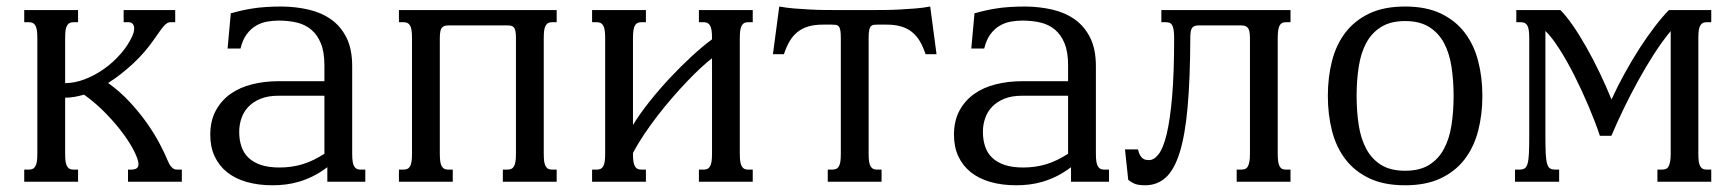

<svg xmlns="http://www.w3.org/2000/svg" viewBox="-20 -549 5243 580"><path d="M486.8 -63.5Q490.7 -53.7 494.9 -48.3Q499 -43 502.7 -40.3Q506.3 -37.6 509.8 -37.1Q513.2 -36.6 516.1 -36.6H529.3V0H366.7V-36.6H376Q398.4 -36.6 398.4 -52.7Q398.4 -64.9 386.7 -89.4Q375 -113.8 353.5 -143.3Q332 -172.9 301.5 -204.6Q271 -236.3 233.9 -263.2Q219.2 -258.8 204.8 -256.3Q190.4 -253.9 176.8 -253.9V-85Q176.8 -69.8 178.2 -60.5Q179.7 -51.3 183.1 -45.9Q186.5 -40.5 191.2 -38.6Q195.8 -36.6 202.6 -36.6H215.8V0H53.2V-36.6H66.9Q73.2 -36.6 78.1 -38.6Q83 -40.5 86.4 -45.9Q89.8 -51.3 91.3 -60.5Q92.8 -69.8 92.8 -85V-433.6Q92.8 -448.7 91.3 -458Q89.8 -467.3 86.4 -472.7Q83 -478 78.1 -480Q73.2 -481.9 66.9 -481.9H53.2V-518.6H215.8V-481.9H202.6Q195.8 -481.9 191.2 -480Q186.5 -478 183.1 -472.7Q179.7 -467.3 178.2 -458Q176.8 -448.7 176.8 -433.6V-297.9Q205.6 -297.9 236.1 -309.6Q266.6 -321.3 294.2 -340.8Q321.8 -360.4 344.2 -386Q366.7 -411.6 379.4 -439.5Q385.3 -452.6 385.3 -462.4Q385.3 -472.2 380.6 -477.1Q376 -481.9 368.7 -481.9H353.5V-518.6H509.3V-481.9H495.1Q489.7 -481.9 485.1 -479.2Q480.5 -476.6 475.1 -470.5Q469.7 -464.4 462.4 -454.1Q455.1 -443.8 444.8 -429.2Q431.6 -410.2 416 -392.1Q400.4 -374 382.6 -357.4Q364.7 -340.8 345.5 -325.7Q326.2 -310.5 306.6 -298.3Q343.3 -272 372.8 -240Q402.3 -208 424.8 -175.8Q447.3 -143.6 462.6 -114.3Q478 -85 486.8 -63.5Z M960 -259.8H820.8Q789.6 -259.8 767.3 -250.7Q745.1 -241.7 730.7 -226.8Q716.3 -211.9 709.5 -192.1Q702.6 -172.4 702.6 -150.9Q702.6 -126 709.5 -106Q716.3 -85.9 731.2 -72Q746.1 -58.1 769 -50.5Q792 -43 824.2 -43Q860.8 -43 893.3 -52.7Q925.8 -62.5 960 -84.5ZM1043.9 -85Q1043.9 -69.8 1045.4 -60.5Q1046.9 -51.3 1050.3 -45.9Q1053.7 -40.5 1058.3 -38.6Q1063 -36.6 1069.8 -36.6H1083.5V0H968.8V-43.9Q946.8 -27.3 925.5 -16.8Q904.3 -6.3 883.5 -0.2Q862.8 5.9 842.8 8.3Q822.8 10.7 803.7 10.7Q760.3 10.7 725.3 0.7Q690.4 -9.3 666 -28.8Q641.6 -48.3 628.4 -76.7Q615.2 -105 615.2 -141.6Q615.2 -184.1 631.8 -214.8Q648.4 -245.6 676.5 -265.4Q704.6 -285.2 741.9 -294.4Q779.3 -303.7 820.8 -303.7H960V-352.1Q960 -392.1 949.2 -418.2Q938.5 -444.3 919.9 -459.7Q901.4 -475.1 876.2 -481Q851.1 -486.8 821.8 -486.8Q804.2 -486.8 786.6 -483.6Q769 -480.5 753.2 -471.2Q737.3 -461.9 725.1 -445.3Q712.9 -428.7 706.5 -402.3H667.5L677.2 -508.8Q692.4 -513.2 708.5 -516.8Q724.6 -520.5 742.9 -523.4Q761.2 -526.4 783 -527.8Q804.7 -529.3 831.5 -529.3Q874.5 -528.8 913.1 -519.8Q951.7 -510.7 980.7 -490Q1009.8 -469.2 1026.9 -434.8Q1043.9 -400.4 1043.9 -349.1Z M1334.5 -472.2Q1327.6 -472.2 1323 -470.7Q1318.4 -469.2 1314.9 -465.3Q1311.5 -461.4 1310.1 -453.6Q1308.6 -445.8 1308.6 -433.6V-85Q1308.6 -69.8 1310.1 -60.5Q1311.5 -51.3 1314.9 -45.9Q1318.4 -40.5 1323 -38.6Q1327.6 -36.6 1334.5 -36.6H1347.7V0H1185.1V-36.6H1198.7Q1205.1 -36.6 1210 -38.6Q1214.8 -40.5 1218.3 -45.9Q1221.7 -51.3 1223.1 -60.5Q1224.6 -69.8 1224.6 -85V-433.6Q1224.6 -448.7 1223.1 -458Q1221.7 -467.3 1218.3 -472.7Q1214.8 -478 1210 -480Q1205.1 -481.9 1198.7 -481.9H1185.1V-518.6H1661.6V-481.9H1648.4Q1641.6 -481.9 1637 -480Q1632.3 -478 1628.9 -472.7Q1625.5 -467.3 1624 -458Q1622.6 -448.7 1622.6 -433.6V-85Q1622.6 -69.8 1624 -60.5Q1625.5 -51.3 1628.9 -45.9Q1632.3 -40.5 1637 -38.6Q1641.6 -36.6 1648.4 -36.6H1661.6V0H1499V-36.6H1512.7Q1519 -36.6 1523.9 -38.6Q1528.8 -40.5 1532.2 -45.9Q1535.6 -51.3 1537.1 -60.5Q1538.6 -69.8 1538.6 -85V-433.6Q1538.6 -446.8 1537.1 -454.6Q1535.6 -462.4 1532.2 -466.3Q1528.8 -470.2 1523.9 -471.2Q1519 -472.2 1512.7 -472.2Z M1892.1 -85Q1892.1 -69.8 1893.6 -60.5Q1895 -51.3 1898.4 -45.9Q1901.9 -40.5 1906.5 -38.6Q1911.1 -36.6 1918 -36.6H1931.2V0H1768.6V-36.6H1782.2Q1788.6 -36.6 1793.5 -38.6Q1798.3 -40.5 1801.8 -45.9Q1805.2 -51.3 1806.6 -60.5Q1808.1 -69.8 1808.1 -85V-433.6Q1808.1 -448.7 1806.6 -458Q1805.2 -467.3 1801.8 -472.7Q1798.3 -478 1793.5 -480Q1788.6 -481.9 1782.2 -481.9H1768.6V-518.6H1931.2V-481.9H1918Q1911.1 -481.9 1906.5 -480Q1901.9 -478 1898.4 -472.7Q1895 -467.3 1893.6 -458Q1892.1 -448.7 1892.1 -433.6V-171.4Q1912.6 -205.1 1941.9 -241.9Q1971.2 -278.8 2003.9 -313.7Q2036.6 -348.6 2069.8 -379.2Q2103 -409.7 2130.9 -430.2V-433.6Q2130.9 -448.7 2129.4 -458Q2127.9 -467.3 2124.5 -472.7Q2121.1 -478 2116.2 -480Q2111.3 -481.9 2105 -481.9H2091.3V-518.6H2253.9V-481.9H2240.7Q2233.9 -481.9 2229.2 -480Q2224.6 -478 2221.2 -472.7Q2217.8 -467.3 2216.3 -458Q2214.8 -448.7 2214.8 -433.6V-85Q2214.8 -69.8 2216.3 -60.5Q2217.8 -51.3 2221.2 -45.9Q2224.6 -40.5 2229.2 -38.6Q2233.9 -36.6 2240.7 -36.6H2253.9V0H2091.3V-36.6H2105Q2111.3 -36.6 2116.2 -38.6Q2121.1 -40.5 2124.5 -45.9Q2127.9 -51.3 2129.4 -60.5Q2130.9 -69.8 2130.9 -85V-373Q2116.2 -361.8 2096.9 -344Q2077.6 -326.2 2056.2 -303.7Q2034.7 -281.2 2012 -255.1Q1989.3 -229 1967.5 -200.9Q1945.8 -172.9 1926.3 -143.8Q1906.7 -114.7 1892.1 -86.9Z M2520 -433.6Q2520 -448.7 2518.6 -457Q2517.1 -465.3 2513.7 -469.2Q2510.3 -473.1 2505.4 -473.9Q2500.5 -474.6 2494.1 -474.6H2465.3Q2440.4 -474.6 2421.6 -469Q2402.8 -463.4 2388.9 -452.1Q2375 -440.9 2365.2 -424.3Q2355.5 -407.7 2348.1 -385.3H2314.9L2334 -529.3Q2355 -525.4 2378.7 -523.4Q2402.3 -521.5 2426 -520.3Q2449.7 -519 2472.2 -518.8Q2494.6 -518.6 2513.2 -518.6H2610.8Q2629.4 -518.6 2651.9 -518.8Q2674.3 -519 2698 -520.3Q2721.7 -521.5 2745.4 -523.4Q2769 -525.4 2790 -529.3L2809.1 -385.3H2775.9Q2768.6 -407.7 2758.8 -424.3Q2749 -440.9 2735.1 -452.1Q2721.2 -463.4 2702.4 -469Q2683.6 -474.6 2658.7 -474.6H2629.9Q2623 -474.6 2618.4 -473.9Q2613.8 -473.1 2610.4 -469.2Q2606.9 -465.3 2605.5 -457Q2604 -448.7 2604 -433.6V-85Q2604 -69.8 2605.5 -60.5Q2606.9 -51.3 2610.4 -45.9Q2613.8 -40.5 2618.4 -38.6Q2623 -36.6 2629.9 -36.6H2643.1V0H2480.5V-36.6H2494.1Q2500.5 -36.6 2505.4 -38.6Q2510.3 -40.5 2513.7 -45.9Q2517.1 -51.3 2518.6 -60.5Q2520 -69.8 2520 -85Z M3206.5 -259.8H3067.4Q3036.1 -259.8 3013.9 -250.7Q2991.7 -241.7 2977.3 -226.8Q2962.9 -211.9 2956.1 -192.1Q2949.2 -172.4 2949.2 -150.9Q2949.2 -126 2956.1 -106Q2962.9 -85.9 2977.8 -72Q2992.7 -58.1 3015.6 -50.5Q3038.6 -43 3070.8 -43Q3107.4 -43 3139.9 -52.7Q3172.4 -62.5 3206.5 -84.5ZM3290.5 -85Q3290.5 -69.8 3292 -60.5Q3293.5 -51.3 3296.9 -45.9Q3300.3 -40.5 3304.9 -38.6Q3309.6 -36.6 3316.4 -36.6H3330.1V0H3215.3V-43.9Q3193.4 -27.3 3172.1 -16.8Q3150.9 -6.3 3130.1 -0.2Q3109.4 5.9 3089.4 8.3Q3069.3 10.7 3050.3 10.7Q3006.8 10.7 2971.9 0.7Q2937 -9.3 2912.6 -28.8Q2888.2 -48.3 2875 -76.7Q2861.8 -105 2861.8 -141.6Q2861.8 -184.1 2878.4 -214.8Q2895 -245.6 2923.1 -265.4Q2951.2 -285.2 2988.5 -294.4Q3025.9 -303.7 3067.4 -303.7H3206.5V-352.1Q3206.5 -392.1 3195.8 -418.2Q3185.1 -444.3 3166.5 -459.7Q3147.9 -475.1 3122.8 -481Q3097.7 -486.8 3068.4 -486.8Q3050.8 -486.8 3033.2 -483.6Q3015.6 -480.5 2999.8 -471.2Q2983.9 -461.9 2971.7 -445.3Q2959.5 -428.7 2953.1 -402.3H2914.1L2923.8 -508.8Q2939 -513.2 2955.1 -516.8Q2971.2 -520.5 2989.5 -523.4Q3007.8 -526.4 3029.5 -527.8Q3051.3 -529.3 3078.1 -529.3Q3121.1 -528.8 3159.7 -519.8Q3198.2 -510.7 3227.3 -490Q3256.3 -469.2 3273.4 -434.8Q3290.5 -400.4 3290.5 -349.1Z M3575.7 -433.6Q3575.2 -310.5 3567.6 -225.8Q3560.1 -141.1 3543.7 -88.6Q3527.3 -36.1 3501.5 -12.7Q3475.6 10.7 3439 10.7Q3416 10.7 3404.3 4.6Q3392.6 -1.5 3388.2 -5.9L3378.4 -97.7H3417.5Q3420.4 -85.9 3424.3 -79.6Q3428.2 -73.2 3432.6 -70.1Q3437 -66.9 3441.9 -66.2Q3446.8 -65.4 3451.2 -65.4Q3466.3 -65.4 3480.2 -83.5Q3494.1 -101.6 3504.4 -144Q3514.6 -186.5 3520.8 -257.3Q3526.9 -328.1 3526.9 -433.6Q3526.9 -448.7 3525.4 -458Q3523.9 -467.3 3521 -472.7Q3518.1 -478 3513.2 -480Q3508.3 -481.9 3501.5 -481.9H3488.3V-518.6H3878.4V-481.9H3865.2Q3858.4 -481.9 3853.8 -480Q3849.1 -478 3845.9 -472.7Q3842.8 -467.3 3841.3 -458Q3839.8 -448.7 3839.8 -433.6V-85Q3839.8 -69.8 3841.3 -60.5Q3842.8 -51.3 3845.9 -45.9Q3849.1 -40.5 3853.8 -38.6Q3858.4 -36.6 3865.2 -36.6H3878.4V0H3715.8V-36.6H3729.5Q3735.8 -36.6 3741 -38.6Q3746.1 -40.5 3749.3 -45.9Q3752.4 -51.3 3754.2 -60.5Q3755.9 -69.8 3755.9 -85V-433.6Q3755.9 -457.5 3749.5 -464.8Q3743.2 -472.2 3730 -472.2H3601.6Q3594.7 -472.2 3590.1 -470.9Q3585.4 -469.7 3582 -465.8Q3578.6 -461.9 3577.1 -454.3Q3575.7 -446.8 3575.7 -433.6Z M3991.2 -259.3Q3991.2 -315.4 4003.7 -364.5Q4016.1 -413.6 4043.9 -450.2Q4071.8 -486.8 4116.2 -508.1Q4160.6 -529.3 4224.6 -529.3Q4288.1 -529.3 4332.5 -508.1Q4377 -486.8 4404.8 -450.2Q4432.6 -413.6 4445.3 -364.5Q4458 -315.4 4458 -259.3Q4458 -203.1 4445.3 -154.1Q4432.6 -105 4404.8 -68.4Q4377 -31.7 4332.5 -10.5Q4288.1 10.7 4224.6 10.7Q4160.6 10.7 4116.2 -10.5Q4071.8 -31.7 4043.9 -68.4Q4016.1 -105 4003.7 -154.1Q3991.2 -203.1 3991.2 -259.3ZM4078.1 -259.3Q4078.1 -212.4 4084.5 -171.1Q4090.8 -129.9 4107.2 -99.4Q4123.5 -68.8 4151.9 -51Q4180.2 -33.2 4224.6 -33.2Q4269 -33.2 4297.4 -51Q4325.7 -68.8 4342 -99.4Q4358.4 -129.9 4364.7 -171.1Q4371.1 -212.4 4371.1 -259.3Q4371.1 -306.2 4364.7 -347.4Q4358.4 -388.7 4342 -419.2Q4325.7 -449.7 4297.1 -467.5Q4268.6 -485.4 4224.6 -485.4Q4180.7 -485.4 4152.1 -467.5Q4123.5 -449.7 4107.2 -419.2Q4090.8 -388.7 4084.5 -347.4Q4078.1 -306.2 4078.1 -259.3Z M4560.5 -518.6H4693.8Q4710.9 -501.5 4731.2 -472.2Q4751.5 -442.9 4772.2 -406.2Q4793 -369.6 4812.5 -328.9Q4832 -288.1 4848.1 -248.5Q4866.2 -288.1 4887.7 -327.1Q4909.2 -366.2 4932.1 -401.9Q4955.1 -437.5 4978 -467.5Q5001 -497.6 5021.5 -518.6H5149.4V-481.9H5136.2Q5129.4 -481.9 5124.8 -480Q5120.1 -478 5116.7 -472.7Q5113.3 -467.3 5111.8 -458Q5110.4 -448.7 5110.4 -433.6V-85Q5110.4 -69.8 5111.8 -60.5Q5113.3 -51.3 5116.7 -45.9Q5120.1 -40.5 5124.8 -38.6Q5129.4 -36.6 5136.2 -36.6H5149.4V0H4986.8V-36.6H5000.5Q5006.8 -36.6 5012 -38.6Q5017.1 -40.5 5020.3 -45.9Q5023.4 -51.3 5025.1 -60.5Q5026.9 -69.8 5026.9 -85V-455.1Q5002 -425.3 4977.3 -387Q4952.6 -348.6 4929.4 -306.6Q4906.2 -264.6 4885.3 -221.4Q4864.3 -178.2 4847.7 -138.7H4813Q4798.8 -181.2 4778.6 -228.8Q4758.3 -276.4 4736.1 -320.6Q4713.9 -364.7 4690.9 -400.6Q4668 -436.5 4648.4 -455.6V-138.7Q4648.4 -105.5 4649.4 -85.2Q4650.4 -64.9 4653.6 -54.2Q4656.7 -43.5 4662.8 -40Q4668.9 -36.6 4679.2 -36.6H4689.9V0H4556.6V-36.6H4568.8Q4579.1 -36.6 4585.2 -40Q4591.3 -43.5 4594.5 -54.4Q4597.7 -65.4 4598.6 -85.4Q4599.6 -105.5 4599.6 -139.2V-433.6Q4599.6 -448.7 4598.1 -458Q4596.7 -467.3 4593.3 -472.7Q4589.8 -478 4585 -480Q4580.1 -481.9 4573.7 -481.9H4560.5Z"/></svg>

Font: Arian Grqi
Style: Regular
Weight: 400
Designer: Ruben Hakobyan (Tarumian)
Foundry: Ruben Hakobyan (Tarumian)
Version: Version 1.003